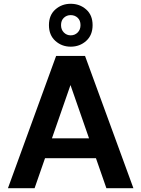

<svg xmlns="http://www.w3.org/2000/svg" viewBox="-20 -996 747 1016"><path d="M22 0 277 -700H430L686 0H543L353 -546L163 0ZM135 -159 170 -264H527L562 -159ZM354 -749Q307 -749 273 -779.5Q239 -810 239 -863Q239 -916 273 -946Q307 -976 354 -976Q402 -976 436 -946Q470 -916 470 -863Q470 -810 436 -779.5Q402 -749 354 -749ZM354 -809Q376 -809 391 -824Q406 -839 406 -863Q406 -888 391 -902Q376 -916 354 -916Q333 -916 318 -902Q303 -888 303 -863Q303 -839 318 -824Q333 -809 354 -809Z"/></svg>

Font: DM Sans 24pt
Style: Bold
Weight: 700
Designer: Colophon Foundry, Jonny Pinhorn
Foundry: Colophon Foundry
Version: Version 4.004;gftools[0.9.30]